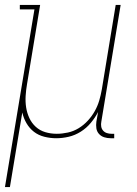

<svg xmlns="http://www.w3.org/2000/svg" viewBox="-33 -550 553 775"><path d="M-13 205 106 -512H47V-530H129L76 -210Q72 -187 70.5 -163Q69 -139 72.5 -116.5Q76 -94 85.5 -73.5Q95 -53 111.5 -38Q128 -23 150 -16.5Q172 -10 196 -10Q218 -10 241 -15Q264 -20 284.5 -32.5Q305 -45 321.5 -63Q338 -81 349.5 -101.5Q361 -122 367.5 -144Q374 -166 378 -189L434 -530H454L376 -59Q374 -49 375.5 -39.5Q377 -30 383 -23Q389 -16 398 -13Q407 -10 417 -10H428V8H414Q400 8 387.5 4Q375 0 366.5 -9.5Q358 -19 356 -32Q354 -45 356 -59L363 -98Q351 -75 333.5 -54Q316 -33 293 -18.5Q270 -4 244.5 2Q219 8 194 8Q170 8 146 2Q122 -4 104 -18Q86 -32 74 -52.5Q62 -73 57 -96L7 205Z"/></svg>

Font: Iosevka Slab Thin Oblique
Style: Regular
Weight: 100
Italic angle: -9°
Monospace: yes
Designer: Belleve Invis
Foundry: Belleve Invis
Version: Version 11.1.0; ttfautohint (v1.8.3)